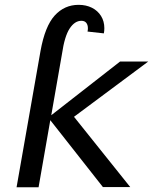

<svg xmlns="http://www.w3.org/2000/svg" viewBox="-20 -771 640 794"><path d="M188 -274 139.5 3.5H48.5L147.5 -560Q166 -662.5 206.2 -706.8Q246.5 -751 305 -751Q336 -751 360 -739Q384 -727 397.8 -705Q411.5 -683 411.5 -654.5Q411.5 -643 409.5 -633L342 -640.5Q343.5 -647.5 343.5 -654Q343.5 -668 336.8 -676.5Q330 -685 316.5 -685Q289 -685 268 -653Q247 -621 236.5 -549L192 -294.5L476.5 -516.5H593L286 -288L518.5 2.5H405.5Z"/></svg>

Font: JuliaMono Medium
Style: Italic
Weight: 500
Italic angle: -9°
Monospace: yes
Designer: cormullion
Foundry: corm
Version: Version 0.054; ttfautohint (v1.8.4)